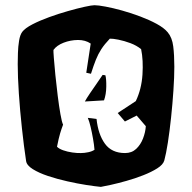

<svg xmlns="http://www.w3.org/2000/svg" viewBox="-20 -795 740 740"><path d="M368.7 -74.7Q347.7 -76.7 313 -82Q278.3 -87.4 239.3 -96.2Q200.2 -105 165 -116.7Q129.9 -128.4 106.4 -143.1Q83 -157.7 80.6 -174.3Q71.8 -232.4 64.5 -300.5Q57.1 -368.7 52.7 -433.8Q48.3 -499 48.3 -547.9Q48.3 -565.9 49.1 -590.6Q49.8 -615.2 53.5 -637.9Q57.1 -660.6 65.9 -672.4Q76.7 -686.5 105 -701.2Q133.3 -715.8 169.7 -729Q206.1 -742.2 242.2 -752.4Q278.3 -762.7 306.2 -768.8Q334 -774.9 344.2 -774.9Q358.4 -774.9 387 -769.5Q415.5 -764.2 450.7 -754.4Q485.8 -744.6 520.8 -731.4Q555.7 -718.3 584 -702.9Q612.3 -687.5 626.5 -670.4Q643.6 -649.9 647.7 -616.2Q651.9 -582.5 651.9 -537.6Q651.9 -498 648.4 -446.5Q645 -395 639.4 -342.3Q633.8 -289.6 627 -245.6Q620.1 -201.7 613.3 -176.8Q608.9 -160.6 586.2 -146.2Q563.5 -131.8 531.7 -119.4Q500 -106.9 466.8 -97.7Q433.6 -88.4 407 -82.5Q380.4 -76.7 368.7 -74.7ZM292 -205.1Q305.2 -205.1 320.1 -208.3Q335 -211.4 344.2 -217.8Q342.8 -236.3 338.6 -260Q334.5 -283.7 329.3 -305.7Q324.2 -327.6 318.4 -340.8L352.1 -336.4Q358.4 -276.9 384.5 -241Q410.6 -205.1 461.9 -205.1Q487.8 -205.1 504.9 -221.2Q522 -237.3 531.2 -261.2Q540.5 -285.2 542 -308.6L506.8 -349.6L461.4 -326.7L433.6 -359.4L503.4 -405.3Q525.4 -451.2 529.1 -507.3Q532.7 -563.5 523.9 -605.5Q506.8 -619.6 482.7 -628.7Q458.5 -637.7 436.3 -642.1Q414.1 -646.5 403.3 -646Q382.8 -624.5 370.6 -605.7Q358.4 -586.9 349.6 -564.9Q340.8 -543 330.6 -510.7L312.5 -514.6L329.6 -627Q309.1 -641.1 280.3 -640.9Q251.5 -640.6 225.1 -630.4Q198.7 -620.1 186 -602.5Q185.5 -599.1 187.5 -572Q189.5 -544.9 193.4 -505.9Q197.3 -466.8 202.4 -426.3Q207.5 -385.7 212.9 -355Q218.3 -324.2 223.1 -314.5Q216.8 -297.9 211.7 -280.8Q206.5 -263.7 199.7 -229.5Q207 -221.7 223.4 -215.8Q239.7 -210 258.8 -207.3Q277.8 -204.6 292 -205.1ZM307.1 -403.8Q313 -415 326.4 -434.8Q339.8 -454.6 354 -474.9Q368.2 -495.1 375.5 -506.3L386.2 -504.9Q390.1 -490.7 389.6 -460.9Q389.2 -431.2 380.9 -408.2Z"/></svg>

Font: Fruktur
Style: Regular
Weight: 400
Designer: Viktoriya Grabowska, Eben Sorkin
Foundry: Viktoriya Grabowska
Version: Version 1.008; ttfautohint (v1.8.4.7-5d5b)